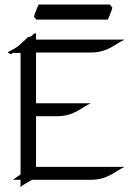

<svg xmlns="http://www.w3.org/2000/svg" viewBox="-20 -794 587 848"><path d="M476.1 -760.4 465.3 -773.9H150.4C149.4 -770.2 147.5 -765.8 145 -761.5L139.2 -746.9C133.3 -732.8 130.4 -723.6 130.4 -719.3L140.1 -707.4H456.1C457 -710.6 459 -713.9 461.4 -718.2L467.3 -733.9C472.2 -744.7 475.1 -755 476.1 -760.4ZM136.2 -647C129.9 -647 124 -639.2 119.1 -634.8C112.8 -630.9 103 -629.9 103 -629.9C103 -629.9 82 -608.9 62 -591.8C42 -575.2 15.1 -566.9 15.1 -563C15.1 -559.1 26.9 -555.2 29.8 -555.2C33.2 -555.2 35.2 -560.1 35.2 -560.1H70.8V-23.9C61 -17.1 48.8 -7.8 37.1 0H70.8V34.2C78.1 21 103 13.2 121.1 0H382.8C458 0 493.2 -42 530.8 -57.1H139.2V-280.8H233.9C310.1 -280.8 345.2 -324.2 381.8 -337.9H139.2V-562H382.8C458 -562 493.2 -604 530.8 -619.1H139.2C139.2 -642.1 140.1 -647 136.2 -647Z"/></svg>

Font: Pierce
Style: Roman
Weight: 500
Version: Version 0.2.0